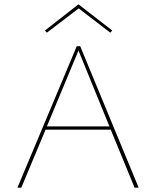

<svg xmlns="http://www.w3.org/2000/svg" viewBox="-20 -873 726 893"><path d="M198 -721 189 -731 345 -853 502 -731 493 -721 346 -834ZM495 -270H192L79 0H61L337 -658H353L625 0H606ZM489 -285 345 -638 198 -285Z"/></svg>

Font: Ysabeau SC Thin
Style: Regular
Weight: 200
Designer: Christian Thalmann (Catharsis Fonts)
Version: Version 0.003